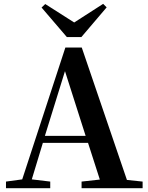

<svg xmlns="http://www.w3.org/2000/svg" viewBox="-20 -997 785 1017"><path d="M411.1 -800.8H334L200.2 -957L219.7 -975.6L373 -877.9L526.4 -976.6L544.9 -958ZM217.8 -277.3H433.6L324.2 -620.1ZM652.3 -43.9 735.4 -35.2V0H412.1V-35.2L508.8 -45.9L446.3 -240.2H207L148.4 -46.9L246.1 -35.2V0H11.7V-35.2L97.7 -46.9L326.2 -745.1H413.1Z"/></svg>

Font: GenYoMin TW TTF Bold
Style: Regular
Weight: 700
Version: Version 1.300